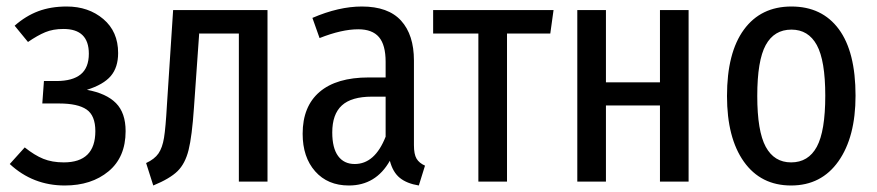

<svg xmlns="http://www.w3.org/2000/svg" viewBox="-20 -558 2694 590"><path d="M343 -395Q343 -351 320.5 -324.5Q298 -298 247 -282Q307 -271 336.5 -241Q366 -211 366 -155Q366 -75 313.5 -31.5Q261 12 179 12Q81 12 10 -54L56 -105Q86 -81 113 -70Q140 -59 176 -59Q273 -59 273 -155Q273 -203 246 -221.5Q219 -240 162 -240H110L115 -309H153Q203 -309 228 -329.5Q253 -350 253 -393Q253 -469 175 -469Q143 -469 119 -459Q95 -449 66 -429L25 -479Q59 -509 97.5 -523.5Q136 -538 185 -538Q252 -538 297.5 -499.5Q343 -461 343 -395Z M802 -527V0H714V-455H591L592 -454L576 -227Q570 -139 559.5 -97Q549 -55 525.5 -32Q502 -9 451 12L429 -57Q455 -69 467 -86.5Q479 -104 484 -134.5Q489 -165 493 -236L512 -527Z M1286 -49 1267 12Q1230 6 1208.5 -11.5Q1187 -29 1178 -64Q1135 12 1052 12Q987 12 948.5 -31.5Q910 -75 910 -147Q910 -231 962 -275.5Q1014 -320 1113 -320H1165V-368Q1165 -420 1144.5 -444Q1124 -468 1081 -468Q1030 -468 962 -441L940 -503Q1021 -538 1092 -538Q1173 -538 1212.5 -494.5Q1252 -451 1252 -372V-112Q1252 -84 1260 -70.5Q1268 -57 1286 -49ZM1165 -138V-261H1123Q1060 -261 1030.5 -234Q1001 -207 1001 -151Q1001 -103 1019 -78.5Q1037 -54 1070 -54Q1132 -54 1165 -138Z M1681 -527 1671 -455H1538V0H1450V-455H1311V-527Z M2008 0V-234H1842V0H1754V-527H1842V-305H2008V-527H2096V0Z M2609 -264Q2609 -137 2556.5 -62.5Q2504 12 2411 12Q2318 12 2266 -61Q2214 -134 2214 -263Q2214 -396 2266 -467Q2318 -538 2412 -538Q2506 -538 2557.5 -468.5Q2609 -399 2609 -264ZM2307 -263Q2307 -155 2333 -107Q2359 -59 2411 -59Q2464 -59 2490 -107Q2516 -155 2516 -264Q2516 -372 2490 -419.5Q2464 -467 2412 -467Q2359 -467 2333 -419.5Q2307 -372 2307 -263Z"/></svg>

Font: Fira Sans Extra Condensed
Style: Regular
Weight: 400
Width: 1
Designer: Carrois Corporate & Edenspiekermann AG
Foundry: Carrois Corporate GbR & Edenspiekermann AG
Version: Version 4.203